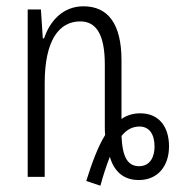

<svg xmlns="http://www.w3.org/2000/svg" viewBox="-20 -562 575 610"><path d="M299 28C308 -6 319 -38 329 -64C342 -18 372 10 421 10C481 10 517 -34 517 -97C517 -158 486 -202 426 -202C403 -202 383 -196 366 -184V-370C366 -488 322 -542 245 -542C179 -542 138 -494 120 -440H116L110 -532H68V0H122V-298C122 -433 167 -494 235 -494C286 -494 313 -452 313 -357V-161C313 -153 313 -142 314 -133C291 -96 272 -44 254 13ZM422 -34C386 -34 369 -62 366 -130C382 -150 401 -160 423 -160C455 -160 471 -135 471 -96C471 -67 459 -34 422 -34Z"/></svg>

Font: Noto Sans UI Condensed Light
Style: Regular
Weight: 300
Width: 3
Designer: Monotype Design Team
Foundry: Monotype Imaging Inc.
Version: Version 1.901